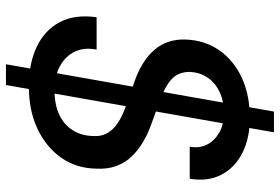

<svg xmlns="http://www.w3.org/2000/svg" viewBox="-164 -666 918 629"><g transform="rotate(90 294.5 -352.0)"><path d="M191 87 346 -791H414L259 87ZM263 12Q188 12 133.5 -14Q79 -40 53 -89.5Q27 -139 37 -210H143Q135 -170 149.5 -139Q164 -108 197 -90Q230 -72 275 -72Q323 -72 356 -87.5Q389 -103 407 -131.5Q425 -160 426 -197Q428 -223 418.5 -241.5Q409 -260 391.5 -273.5Q374 -287 350.5 -297Q327 -307 300 -316.5Q273 -326 245 -335Q176 -360 142 -401.5Q108 -443 110 -501Q112 -564 145 -611.5Q178 -659 235 -685.5Q292 -712 367 -712Q433 -712 481.5 -687.5Q530 -663 553 -618.5Q576 -574 566 -515H461Q467 -547 454 -572Q441 -597 414.5 -612Q388 -627 351 -627Q312 -627 282 -613Q252 -599 235 -574Q218 -549 216 -516Q216 -494 223.5 -478Q231 -462 246.5 -450Q262 -438 283.5 -428Q305 -418 330.5 -409.5Q356 -401 385 -390Q417 -379 445 -362.5Q473 -346 493.5 -324.5Q514 -303 524.5 -274Q535 -245 533 -209Q532 -144 497.5 -94.5Q463 -45 403 -16.5Q343 12 263 12Z"/></g></svg>

Font: DM Sans 16pt Medium
Style: Italic
Weight: 500
Italic angle: -10°
Version: Version 4.004;gftools[0.9.30]